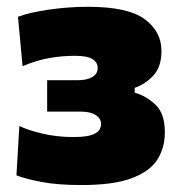

<svg xmlns="http://www.w3.org/2000/svg" viewBox="-20 -534 532 566"><path d="M220 11.5Q150 11.5 103 2.5Q56 -6.5 28.5 -17L37 -162.5Q62 -150.5 104.8 -140.2Q147.5 -130 197 -130Q240 -130 259 -139.8Q278 -149.5 278 -168.5Q278 -184.5 262.2 -194.8Q246.5 -205 217 -205H119V-297.5H208.5Q236 -297.5 252 -306.8Q268 -316 268 -334Q268 -350 252.5 -359.8Q237 -369.5 201 -369.5Q166 -369.5 128.8 -363.5Q91.5 -357.5 46.5 -339L33 -484.5Q65.5 -497 123.2 -505.5Q181 -514 239.5 -514Q357 -514 406.5 -477.5Q456 -441 456 -384Q456 -337.5 432.5 -311.8Q409 -286 377 -275V-261Q411.5 -251 438.8 -225Q466 -199 466 -143.5Q466 -98.5 443.8 -63.5Q421.5 -28.5 368 -8.5Q314.5 11.5 220 11.5Z"/></svg>

Font: Heraclito ExtraBold
Style: Regular
Weight: 800
Designer: Kostas Bartsokas (font) & Cristiano Sobral (main changes)
Foundry: Kostas Bartsokas (font) & Cristiano Sobral (main changes)
Version: Version 1.00;July 8, 2020;FontCreator 13.0.0.2655 64-bit